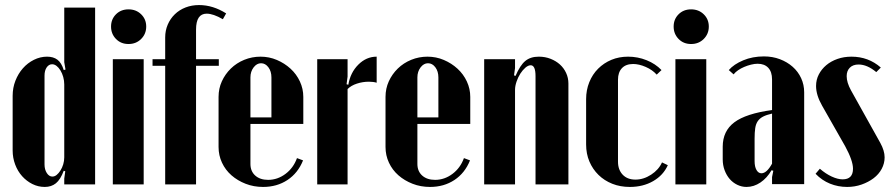

<svg xmlns="http://www.w3.org/2000/svg" viewBox="-20 -729 3528 759"><path d="M238 -52 232 -54Q219 -19 201 -4.5Q183 10 157 10Q131 10 108 -1.5Q85 -13 67.5 -32.5Q50 -52 40 -78.5Q30 -105 30 -134V-350Q30 -382 41 -410Q52 -438 70.5 -459Q89 -480 114 -492.5Q139 -505 166 -505Q191 -505 207 -493Q223 -481 232 -452L239 -454L234 -483V-699H356V0H234V-23ZM234 -395Q234 -410 230 -424.5Q226 -439 219 -450.5Q212 -462 203.5 -468.5Q195 -475 186 -475Q173 -475 164.5 -462.5Q156 -450 156 -430V-79Q156 -59 165 -45Q174 -31 187 -31Q196 -31 204 -37.5Q212 -44 219 -55Q226 -66 230 -79.5Q234 -93 234 -107Z M419 -624Q419 -653 438.5 -672.5Q458 -692 488 -692Q518 -692 538 -672.5Q558 -653 558 -624Q558 -595 538 -575Q518 -555 488 -555Q458 -555 438.5 -575Q419 -595 419 -624ZM548 -495V0H426V-495Z M633 -495V-581Q633 -608 643 -631.5Q653 -655 671 -672.5Q689 -690 713.5 -699.5Q738 -709 767 -709Q822 -709 874 -676L861 -653Q823 -675 797 -675Q755 -675 755 -612V-495H845V-469H755V0H633V-469H583V-495Z M844 -346Q844 -379 857 -407.5Q870 -436 892.5 -458Q915 -480 945.5 -492.5Q976 -505 1010 -505Q1044 -505 1074.5 -492Q1105 -479 1128.5 -457.5Q1152 -436 1165.5 -407Q1179 -378 1179 -346V-239H970V-81Q970 -52 989 -35Q1008 -18 1040 -18Q1077 -18 1108.5 -41.5Q1140 -65 1154 -104L1178 -95Q1158 -45 1116.5 -17.5Q1075 10 1020 10Q983 10 951 -2.5Q919 -15 895 -36Q871 -57 857.5 -86Q844 -115 844 -148ZM1053 -265V-423Q1053 -447 1041 -463Q1029 -479 1012 -479Q995 -479 982.5 -462.5Q970 -446 970 -423V-265Z M1354 -495V-426L1350 -396L1357 -394Q1365 -442 1396.5 -473.5Q1428 -505 1469 -505V-402Q1456 -406 1438 -406Q1414 -406 1391 -398.5Q1368 -391 1354 -377V0H1234V-495Z M1504 -346Q1504 -379 1517 -407.5Q1530 -436 1552.5 -458Q1575 -480 1605.5 -492.5Q1636 -505 1670 -505Q1704 -505 1734.5 -492Q1765 -479 1788.5 -457.5Q1812 -436 1825.5 -407Q1839 -378 1839 -346V-239H1630V-81Q1630 -52 1649 -35Q1668 -18 1700 -18Q1737 -18 1768.5 -41.5Q1800 -65 1814 -104L1838 -95Q1818 -45 1776.5 -17.5Q1735 10 1680 10Q1643 10 1611 -2.5Q1579 -15 1555 -36Q1531 -57 1517.5 -86Q1504 -115 1504 -148ZM1713 -265V-423Q1713 -447 1701 -463Q1689 -479 1672 -479Q1655 -479 1642.5 -462.5Q1630 -446 1630 -423V-265Z M2018 -429Q2036 -471 2056.5 -488Q2077 -505 2110 -505Q2135 -505 2156.5 -496.5Q2178 -488 2193.5 -474Q2209 -460 2218 -440.5Q2227 -421 2227 -399V0H2097V-428Q2097 -471 2078 -471Q2068 -471 2057 -461.5Q2046 -452 2037 -438Q2028 -424 2022 -406.5Q2016 -389 2016 -374V0H1894V-495H2016V-460L2012 -431Z M2297 -337Q2297 -373 2309.5 -404Q2322 -435 2344.5 -457.5Q2367 -480 2397 -492.5Q2427 -505 2463 -505Q2501 -505 2536 -491Q2571 -477 2595 -452L2576 -434Q2559 -453 2532.5 -464.5Q2506 -476 2483 -476Q2454 -476 2438.5 -459.5Q2423 -443 2423 -414V-90Q2423 -58 2441.5 -38.5Q2460 -19 2492 -19Q2524 -19 2554 -38.5Q2584 -58 2597 -87L2620 -76Q2602 -36 2562 -13Q2522 10 2470 10Q2432 10 2400.5 -2.5Q2369 -15 2346 -37.5Q2323 -60 2310 -90.5Q2297 -121 2297 -158Z M2643 -624Q2643 -653 2662.5 -672.5Q2682 -692 2712 -692Q2742 -692 2762 -672.5Q2782 -653 2782 -624Q2782 -595 2762 -575Q2742 -555 2712 -555Q2682 -555 2662.5 -575Q2643 -595 2643 -624ZM2772 -495V0H2650V-495Z M2837 -149Q2837 -211 2883 -245.5Q2929 -280 3032 -294V-415Q3032 -445 3017 -461Q3002 -477 2975 -477Q2963 -477 2949 -473.5Q2935 -470 2922 -464.5Q2909 -459 2898 -451.5Q2887 -444 2880 -435L2861 -452Q2881 -475 2918 -490.5Q2955 -506 3000 -506Q3034 -506 3063 -495Q3092 -484 3113.5 -465Q3135 -446 3147 -420Q3159 -394 3159 -364V-1H3032V-29L3037 -54L3030 -56Q3012 -25 2986 -7.5Q2960 10 2931 10Q2912 10 2894.5 1.5Q2877 -7 2864.5 -21.5Q2852 -36 2844.5 -56Q2837 -76 2837 -99ZM2990 -44Q3011 -44 3032 -82V-280Q3010 -275 2996.5 -268Q2983 -261 2975.5 -250Q2968 -239 2965.5 -222.5Q2963 -206 2963 -181V-92Q2963 -70 2970.5 -57Q2978 -44 2990 -44Z M3444 -444Q3408 -474 3374 -474Q3352 -474 3339.5 -461.5Q3327 -449 3327 -428Q3327 -403 3344 -372L3460 -164Q3477 -133 3477 -107Q3477 -83 3465.5 -61.5Q3454 -40 3433.5 -24.5Q3413 -9 3386 0.5Q3359 10 3329 10Q3293 10 3261 -3Q3229 -16 3204 -42L3221 -62Q3244 -42 3268 -31Q3292 -20 3311 -20Q3352 -20 3352 -62Q3352 -94 3321 -151L3230 -311Q3206 -353 3206 -389Q3206 -414 3217 -435Q3228 -456 3246.5 -471.5Q3265 -487 3290.5 -496Q3316 -505 3346 -505Q3413 -505 3462 -462Z"/></svg>

Font: Moniqa Black Heading
Style: Regular
Weight: 900
Designer: Rajesh Rajput
Foundry: Rajesh Rajput
Version: Version 1.000